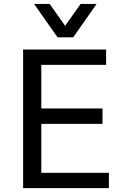

<svg xmlns="http://www.w3.org/2000/svg" viewBox="-20 -965 628 985"><path d="M275.4 -773.4 154.8 -944.8H234.9L314 -832.5L393.6 -944.8H475.6L355.5 -773.4ZM98.6 0V-710.9H524.4V-632.3H191.9V-408.7H505.9V-329.6H191.9V-78.6H538.6V0Z"/></svg>

Font: Muli
Style: Regular
Weight: 400
Designer: Vernon Adams
Foundry: newtypography
Version: Version 2; ttfautohint (v1.00rc1.6-4cba) -l 8 -r 50 -G 200 -